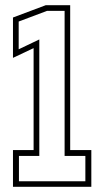

<svg xmlns="http://www.w3.org/2000/svg" viewBox="-20 -720 402 740"><path d="M30 0V-141.5H109.5V-534.5L30 -497V-652.5L156.5 -700H250.5V-141.5H332V0ZM53 -21.5H309V-119H229V-678H161L52 -637V-530L131.5 -568V-119H53Z"/></svg>

Font: Tourney Condensed ExtraLight
Style: Regular
Weight: 200
Width: 3
Designer: Tyler Finck
Foundry: Etcetera Type Co
Version: Version 1.010; ttfautohint (v1.8.3)